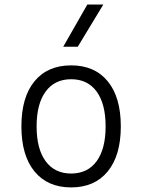

<svg xmlns="http://www.w3.org/2000/svg" viewBox="-20 -815 626 845"><path d="M293 9.8Q189.5 9.8 131.8 -60.5Q74.2 -130.9 74.2 -258.8Q74.2 -387.2 131.8 -457.3Q189.5 -527.3 293 -527.3Q396.5 -527.3 454.1 -457.3Q511.7 -387.2 511.7 -258.8Q511.7 -130.9 454.1 -60.5Q396.5 9.8 293 9.8ZM293 -51.3Q365.7 -51.3 405.3 -105.5Q444.8 -159.7 444.8 -258.8Q444.8 -357.9 405.3 -412.1Q365.7 -466.3 293 -466.3Q220.7 -466.3 180.9 -412.1Q141.1 -357.9 141.1 -258.8Q141.1 -159.7 180.9 -105.5Q220.7 -51.3 293 -51.3ZM258.3 -609.4 364.3 -794.9H434.6L322.3 -609.4Z"/></svg>

Font: Cascadia Code NF Light
Style: Regular
Weight: 300
Monospace: yes
Designer: Aaron Bell
Foundry: Saja Typeworks
Version: Version 2404.023; ttfautohint (v1.8.4)